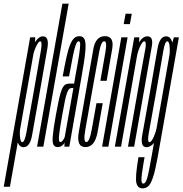

<svg xmlns="http://www.w3.org/2000/svg" viewBox="-96 -805 1002 1054"><path d="M-75.5 220H-41.5L94 -545L97.5 -600H69.5ZM33.5 3Q68.5 3 80.2 -63.2Q92 -129.5 122.5 -301Q152.5 -473 164 -539.2Q175.5 -605.5 139.5 -605.5Q118 -605.5 98.8 -577.5Q79.5 -549.5 73.5 -514L84 -492Q88.5 -520 101.8 -549Q115 -578 124.5 -578Q137.5 -578 128.2 -525.5Q119 -473 89 -301Q58.5 -129 48.8 -76.8Q39 -24.5 26 -24.5Q16.5 -24.5 13.8 -54Q11 -83.5 16.5 -112L-2.5 -89Q-9.5 -53 0.8 -25Q11 3 33.5 3Z M107.5 0H142L281 -785H246.5Z M221.5 2.5Q227.5 2.5 233.2 0.5Q239 -1.5 244 -5.2Q249 -9 252.8 -13.2Q256.5 -17.5 258.5 -22.5L257.5 0H284.5L352 -386Q368 -474 372.2 -521.5Q376.5 -569 368.8 -587.8Q361 -606.5 340 -606.5Q324 -606.5 312.2 -596.5Q300.5 -586.5 290 -562.2Q279.5 -538 269.8 -494.8Q260 -451.5 248 -385.5H283Q296.5 -460.5 305.2 -502.5Q314 -544.5 321 -561.5Q328 -578.5 335.5 -578.5Q344 -578.5 344.2 -561.2Q344.5 -544 338 -502Q331.5 -460 317.5 -386L311 -346H285.5Q274 -346 265.2 -342Q256.5 -338 249.8 -326.8Q243 -315.5 237 -296Q231 -276.5 224.8 -246Q218.5 -215.5 210.5 -172Q197 -97 193.8 -59.5Q190.5 -22 197.8 -9.8Q205 2.5 221.5 2.5ZM235.5 -25Q229.5 -25 227.8 -36Q226 -47 230.2 -78.8Q234.5 -110.5 245.5 -173Q254 -220 260 -249.5Q266 -279 271.8 -294.5Q277.5 -310 283 -315.8Q288.5 -321.5 295.5 -321.5H307L259.5 -54Q258 -48.5 254 -41.8Q250 -35 245.2 -30Q240.5 -25 235.5 -25Z M373 2.5Q425 2.5 439.8 -80.5Q454.5 -163.5 468 -238.5H433.5Q420 -165.5 407.8 -95.2Q395.5 -25 378 -25Q360 -25 372.8 -95Q385.5 -165 409 -300.5Q438.5 -463.5 448.8 -521Q459 -578.5 476 -578.5Q493 -578.5 483 -521.2Q473 -464 455 -361.5H489.5Q507.5 -465 519.8 -535.8Q532 -606.5 480 -606.5Q429 -606.5 416.5 -536.2Q404 -466 375 -300.5Q351 -162.5 336.5 -80Q322 2.5 373 2.5Z M464.5 0H499L604.5 -600H570ZM593.5 -729.5 583 -672.5H617L627.5 -729.5Z M534.5 0H568.5L665.5 -550.5L669 -600H641ZM606.5 0H640.5L711 -400.5Q727 -493.5 737.2 -549.5Q747.5 -605.5 713 -605.5Q688.5 -605.5 668.8 -574.8Q649 -544 642.5 -507L655.5 -493Q659.5 -520 672.5 -549Q685.5 -578 696 -578Q709 -578 701.8 -536.5Q694.5 -495 678 -406.5Z M686 229Q705 229 718.5 216.8Q732 204.5 744.5 166.5Q757 128.5 770.5 52.5L886 -600H858.5L840.5 -538.5L736.5 52Q719 153.5 710.2 178.2Q701.5 203 691 203Q683.5 203 681.2 191.8Q679 180.5 683 149.5Q687 118.5 697.5 58H664Q645.5 167.5 652.5 198.2Q659.5 229 686 229ZM708 3Q731.5 3 751 -22.5Q770.5 -48 778 -89L765.5 -112Q761 -83.5 748 -54Q735 -24.5 724.5 -24.5Q711.5 -24.5 721.2 -77Q731 -129.5 761.5 -301Q791.5 -473 800.5 -525.5Q809.5 -578 822.5 -578Q833 -578 835.2 -549Q837.5 -520 833 -492L851.5 -512.5Q857.5 -548 848.2 -576.8Q839 -605.5 815.5 -605.5Q780.5 -605.5 769 -539.2Q757.5 -473 727.5 -301Q696.5 -129.5 684.8 -63.2Q673 3 708 3Z"/></svg>

Font: Anybody UltraCondensed ExtraLight
Style: Italic
Weight: 250
Width: 1
Italic angle: -10°
Version: Version 1.113;gftools[0.9.25]